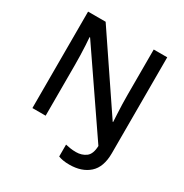

<svg xmlns="http://www.w3.org/2000/svg" viewBox="-203 -874 1182 1231"><g transform="rotate(30 388.0 -259.0)"><path d="M481 196Q454 196 434 192.5Q414 189 399 183V95Q416 99 435.5 102Q455 105 477 105Q520 105 550.5 82.5Q581 60 583 -1L189 -577H185Q187 -555 189 -519.5Q191 -484 192 -445Q193 -406 193 -372V0H95V-714H225L585 -181H588Q587 -204 585 -238Q583 -272 582 -309.5Q581 -347 581 -380V-714H681V-4Q681 99 626.5 147.5Q572 196 481 196Z"/></g></svg>

Font: Noto Sans Kannada Medium
Style: Regular
Weight: 500
Designer: Jelle Bosma - Monotype Design Team
Foundry: Monotype Imaging Inc.
Version: Version 2.005; ttfautohint (v1.8.4.7-5d5b)